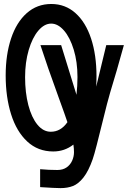

<svg xmlns="http://www.w3.org/2000/svg" viewBox="-20 -748 642 964"><path d="M8.5 -369Q8.5 -473 35.5 -554.5Q62.5 -636 114.2 -682Q166 -728 237.5 -728Q308 -728 359.2 -682Q410.5 -636 437.5 -553.8Q464.5 -471.5 464.5 -365Q464.5 -338.5 463 -313L513.5 -521.5H602Q565.5 -388.5 533 -283Q521.5 -245.5 492 -125Q479 -72 466 -21.2Q453 29.5 445.5 51Q424.5 111 399.2 143Q374 175 346.5 185.8Q319 196.5 284 196.5Q258 196.5 181.5 191.5V101.5Q224.5 105.5 268 105.5Q296 105.5 314.8 92.2Q333.5 79 342.5 58.2Q351.5 37.5 351.5 16Q351.5 -2 348.5 -22Q304 12.5 247.5 12.5Q170.5 12.5 116.8 -37.5Q63 -87.5 35.8 -174Q8.5 -260.5 8.5 -369ZM318.5 -134.5Q307.5 -168 274.5 -258.5Q216 -419 183 -521.5H287L364 -272Q369 -317 369 -361Q369 -437 350.2 -498.5Q331.5 -560 301.2 -594.8Q271 -629.5 237 -629.5Q202.5 -629.5 172.5 -594.2Q142.5 -559 124.2 -497.2Q106 -435.5 106 -360.5Q106 -283 122.2 -220.5Q138.5 -158 167.8 -122.2Q197 -86.5 235 -86.5Q285 -86.5 318.5 -134.5Z"/></svg>

Font: JuliaMono
Style: Bold
Weight: 700
Monospace: yes
Designer: cormullion
Foundry: corm
Version: Version 0.055; ttfautohint (v1.8.4)